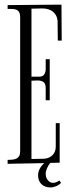

<svg xmlns="http://www.w3.org/2000/svg" viewBox="-20 -717 314 837"><path d="M246.1 80.1Q238.3 88.9 225.1 94.5Q211.9 100.1 200.2 100.1Q175.8 100.1 160.9 85.9Q146 71.8 146 46.9Q146 31.7 153.6 18.1Q161.1 4.4 172.9 -5.9L13.2 -2.9V-20Q23.9 -20 33.9 -21Q43.9 -22 51.5 -25.6Q59.1 -29.3 63.5 -36.9Q67.9 -44.4 67.9 -58.1V-642.1Q67.9 -656.2 63.5 -663.8Q59.1 -671.4 51.5 -674.6Q43.9 -677.7 33.9 -678Q23.9 -678.2 13.2 -678.2V-694.8L248 -696.8L249 -540H231.9L231 -627Q229.5 -640.6 223.6 -650.9Q217.8 -661.1 209 -667.5Q200.2 -673.8 189.2 -677Q178.2 -680.2 166 -680.2Q153.8 -680.2 141.4 -679.7Q128.9 -679.2 117.2 -679.2V-382.8H151.9Q167 -382.8 173.1 -393.1Q179.2 -403.3 179.2 -416V-459H196.8V-279.8H179.2V-332Q179.2 -351.6 170.2 -358.9Q161.1 -366.2 143.1 -366.2Q139.2 -366.2 131.8 -365.7Q124.5 -365.2 117.2 -365.2V-23.9L168 -24.9Q191.4 -24.9 207.3 -39.3Q223.1 -53.7 223.1 -78.1V-180.2H240.2V-7.8L199.2 -6.8Q190.9 2.9 185.1 16.1Q179.2 29.3 179.2 40Q179.2 58.1 189 69.1Q198.7 80.1 210.9 80.1Q218.8 80.1 226.1 76.9Q233.4 73.7 238.8 69.8Z"/></svg>

Font: Bigelow Rules
Style: Regular
Weight: 400
Designer: Astigmatic (AOETI)
Foundry: Astigmatic (AOETI)
Version: Version 1.001